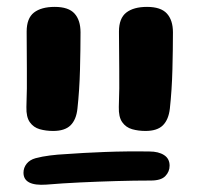

<svg xmlns="http://www.w3.org/2000/svg" viewBox="-20 -624 565 546"><path d="M318.3 -534Q318.3 -572.1 339.2 -588.3Q360 -604.4 398.1 -604.4Q437.4 -604.4 454.6 -585.5Q471.8 -566.6 471.8 -532Q471.8 -485.2 470.3 -426.4Q468.8 -367.6 463 -315Q459.4 -283.8 443.3 -267.7Q427.2 -251.6 393.7 -251.6Q373.3 -251.6 355.7 -256.6Q338 -261.7 327.6 -276.5Q317.1 -291.3 317.9 -319.8Q319.9 -371.6 319.1 -428.3Q318.3 -485 318.3 -534ZM55.8 -534Q55.8 -572.1 76.6 -588.3Q97.4 -604.4 135.6 -604.4Q174.9 -604.4 191.9 -585.5Q209 -566.6 209 -532Q209 -485.2 207.5 -426.4Q206 -367.6 200.2 -315Q196.9 -283.8 180.7 -267.7Q164.4 -251.6 131.1 -251.6Q110.6 -251.6 92.9 -256.6Q75.2 -261.7 64.8 -276.5Q54.3 -291.3 55.1 -319.8Q57.1 -371.6 56.4 -428.3Q55.8 -485 55.8 -534ZM404.9 -193.2Q430.6 -193.2 446.4 -183.1Q462.3 -173 462.3 -152.8Q462.3 -135.9 450.1 -123.2Q437.9 -110.6 408.9 -110.6Q362.3 -110.6 310.7 -109.1Q259 -107.6 207.9 -105.2Q156.9 -102.8 111.8 -99Q46.8 -94.4 46.8 -132.9Q46.8 -147 55.7 -158.3Q64.7 -169.6 81.1 -174.1Q99.9 -179.1 122.2 -181.9Q144.4 -184.7 166.2 -185.7Q215.4 -189.4 277.8 -191.8Q340.2 -194.2 404.9 -193.2Z"/></svg>

Font: Playpen Sans Hebrew
Style: Regular
Weight: 400
Designer: Tom Grace, Laura Meseguer, Veronika Burian, José Scaglione
Foundry: TypeTogether
Version: Version 2.000